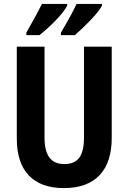

<svg xmlns="http://www.w3.org/2000/svg" viewBox="-20 -953 658 983"><path d="M502 -924V-933H372C358 -901 324 -840 292 -786V-773H363C407 -811 483 -885 502 -924ZM324 -924V-933H195C179 -901 147 -842 115 -786V-773H182C234 -814 304 -883 324 -924ZM552 -246V-714H410V-250C410 -154 379 -113 309 -113C243 -113 208 -154 208 -249V-714H66V-243C66 -77 151 10 307 10C468 10 552 -81 552 -246Z"/></svg>

Font: Noto Sans Lao UI Cond
Style: Bold
Weight: 700
Width: 3
Designer: Monotype Design Team
Foundry: Monotype Imaging Inc.
Version: Version 2.000